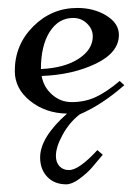

<svg xmlns="http://www.w3.org/2000/svg" viewBox="-20 -279 355 488"><path d="M17.6 -98.6Q17.6 -165 64.5 -211.9Q111.3 -258.8 176.8 -258.8Q218.8 -258.8 250.5 -239.3Q282.2 -219.7 282.2 -190.4Q282.2 -145.5 223.6 -117.2Q165 -88.9 85.9 -85.9Q90.8 -57.6 112.3 -38.6Q133.8 -19.5 162.1 -19.5Q196.3 -19.5 224.1 -32.7Q252 -45.9 284.2 -73.2L295.9 -62.5Q239.3 -12.7 182.6 11.7Q156.2 32.2 139.2 63.5Q122.1 94.7 122.1 117.2Q122.1 133.8 131.3 143.6Q140.6 153.3 155.3 153.3Q180.7 153.3 227.5 102.5L241.2 114.3Q223.6 135.7 212.4 148.4Q201.2 161.1 182.1 175.3Q163.1 189.5 148.4 189.5Q118.2 189.5 100.1 170.4Q82 151.4 82 121.1Q82 70.3 150.4 9.8Q95.7 8.8 56.6 -22.5Q17.6 -53.7 17.6 -98.6ZM84 -103.5Q144.5 -106.4 180.2 -129.9Q215.8 -153.3 215.8 -186.5Q215.8 -205.1 201.2 -219.2Q186.5 -233.4 166 -233.4Q128.9 -233.4 106.4 -198.2Q84 -163.1 84 -103.5Z"/></svg>

Font: Kleymisska
Style: Regular
Weight: 500
Italic angle: -8°
Designer: gluk
Foundry: gluk
Version: Version 0.298